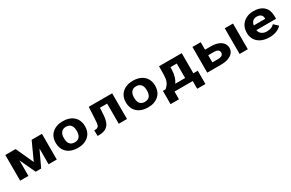

<svg xmlns="http://www.w3.org/2000/svg" viewBox="168 -1898 5183 3418"><g transform="rotate(-30 2759.5 -189.5)"><path d="M448 -167 283 -528H72V0H242V-319L391 0H504L656 -324V0H825V-528H613Z M956 -269V-259C956 -220 963 -185 976 -152C1014 -58 1107 10 1257 10C1305 10 1348 4 1385 -10C1491 -49 1557 -134 1557 -259V-269C1557 -308 1550 -343 1537 -376C1499 -470 1406 -538 1256 -538C1208 -538 1165 -532 1128 -518C1022 -479 956 -394 956 -269ZM1388 -269V-259C1388 -176 1356 -104 1257 -104C1157 -104 1125 -175 1125 -259V-269C1125 -351 1158 -424 1256 -424C1355 -424 1388 -352 1388 -269Z M2268 -528H1787L1775 -303C1773 -269 1771 -240 1769 -216C1763 -159 1752 -116 1680 -116H1662L1664 0H1692C1901 0 1937 -133 1945 -303L1951 -414H2099V0H2268Z M2398 -269V-259C2398 -220 2405 -185 2418 -152C2456 -58 2549 10 2699 10C2747 10 2790 4 2827 -10C2933 -49 2999 -134 2999 -259V-269C2999 -308 2992 -343 2979 -376C2941 -470 2848 -538 2698 -538C2650 -538 2607 -532 2570 -518C2464 -479 2398 -394 2398 -269ZM2830 -269V-259C2830 -176 2798 -104 2699 -104C2599 -104 2567 -175 2567 -259V-269C2567 -351 2600 -424 2698 -424C2797 -424 2830 -352 2830 -269Z M3127 -114H3072V159H3245V0H3620V159H3789V-114H3698V-528H3232L3229 -353C3228 -324 3226 -299 3223 -277C3212 -203 3178 -158 3127 -114ZM3398 -353 3400 -412H3529V-114H3326C3370 -175 3394 -254 3398 -353Z M4088 -374V-528H3918V0H4208C4251 0 4290 -5 4324 -14C4412 -38 4482 -91 4482 -186C4482 -214 4475 -239 4463 -262C4424 -334 4333 -374 4208 -374ZM4752 0V-528H4583V0ZM4313 -186C4313 -136 4269 -113 4208 -113H4088V-260H4208C4271 -260 4313 -237 4313 -186Z M5444 -85 5361 -163C5328 -127 5278 -104 5208 -104C5186 -104 5166 -106 5148 -112C5097 -128 5061 -165 5054 -218H5458V-278C5458 -317 5452 -353 5440 -385C5406 -476 5320 -538 5178 -538C5132 -538 5091 -531 5055 -518C4949 -479 4882 -390 4882 -265V-246C4882 -211 4890 -177 4904 -146C4947 -54 5044 10 5196 10C5313 10 5395 -29 5444 -85ZM5291 -326V-314H5056C5065 -373 5098 -424 5177 -424C5250 -424 5291 -387 5291 -326Z"/></g></svg>

Font: Asimov
Style: XWid
Weight: 500
Designer: Google
Version: Version 2.000980; 2014